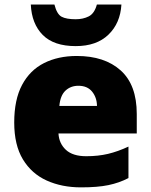

<svg xmlns="http://www.w3.org/2000/svg" viewBox="-20 -807 658 837"><path d="M314.9 -563Q436 -563 506.1 -500Q576.2 -437 576.2 -310.1V-225.1H234.9Q237.3 -181.6 267.3 -153.8Q297.4 -126 356 -126Q407.7 -126 450.9 -136.2Q494.1 -146.5 540 -168V-30.8Q500 -9.8 452.6 0Q405.3 9.8 333 9.8Q249.5 9.8 183.6 -20Q117.7 -49.8 79.8 -112.3Q42 -174.8 42 -272.9Q42 -372.6 76.2 -436.8Q110.4 -501 171.9 -532Q233.4 -563 314.9 -563ZM321.8 -433.1Q288.1 -433.1 265.4 -411.9Q242.7 -390.6 238.8 -345.2H402.8Q402.3 -381.8 381.6 -407.5Q360.8 -433.1 321.8 -433.1ZM509.3 -787.1Q504.4 -705.6 452.6 -655.8Q400.9 -606 310.1 -606Q214.8 -606 166.5 -654.5Q118.2 -703.1 114.3 -787.1H217.3Q228 -745.1 248.5 -734.1Q269 -723.1 310.1 -723.1Q342.3 -723.1 366.9 -735.6Q391.6 -748 402.3 -787.1Z"/></svg>

Font: Open Sans ExtraBold
Style: Regular
Weight: 800
Designer: Monotype Design Team
Foundry: Monotype Imaging Inc.
Version: Version 3.003; ttfautohint (v1.8.4)